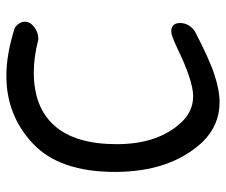

<svg xmlns="http://www.w3.org/2000/svg" viewBox="-72 -622 693 588"><g transform="rotate(-90 274.0 -327.5)"><path d="M336 -654Q403 -654 484 -628Q502 -614 502 -597.5Q502 -581 485.5 -568.5Q469 -556 448 -556Q394 -570 347 -570Q239 -570 183 -506Q127 -442 127 -316Q127 -190 193 -119Q227 -82 274 -82Q321 -82 424 -132Q460 -149 472 -149Q498 -149 498 -122Q498 -95 473 -77Q387 -32 339 -16.5Q291 -1 256 -1Q184 -1 133 -54Q42 -152 42 -321.5Q42 -491 128.5 -572.5Q215 -654 336 -654Z"/></g></svg>

Font: Patrick Hand SC
Style: Regular
Weight: 400
Designer: Patrick Wagesreiter
Foundry: Patrick Wagesreiter
Version: Version 1.003;PS 001.003;hotconv 1.0.70;makeotf.lib2.5.58329